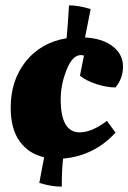

<svg xmlns="http://www.w3.org/2000/svg" viewBox="-20 -582 480 718"><path d="M282 -376Q251 -376 229 -321Q207 -266 207 -210Q207 -87 278 -87Q323 -87 380 -130L412 -86Q332 1 216 11Q211 51 211 116Q172 116 127 102L145 6Q87 -7 53.5 -53.5Q20 -100 20 -179Q20 -282 76.5 -352.5Q133 -423 229 -439Q234 -488 238 -562Q274 -562 319 -548L298 -442Q365 -438 402.5 -408Q440 -378 440 -333.5Q440 -289 412 -255Q379 -255 340.5 -267.5Q302 -280 279 -299L294 -374Q288 -376 282 -376Z"/></svg>

Font: Oleo Script Swash Caps
Style: Bold
Weight: 700
Designer: Soytutype
Foundry: Soytutype
Version: Version 1.002